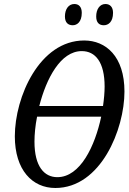

<svg xmlns="http://www.w3.org/2000/svg" viewBox="-20 -927 644 958"><path d="M498 -801C520 -801 544 -817 544 -863C544 -893 528 -907 506 -907C478 -907 460 -881 460 -845C460 -815 474 -801 498 -801ZM343 -801C364 -801 388 -817 388 -863C388 -893 373 -907 351 -907C322 -907 304 -881 304 -845C304 -815 319 -801 343 -801ZM256 11C483 11 601 -282 601 -470C601 -646 508 -725 400 -725C177 -725 54 -443 54 -247C54 -79 141 11 256 11ZM388 -672C456 -672 502 -617 502 -495C502 -466 499 -433 494 -398H176C211 -535 282 -672 388 -672ZM266 -43C201 -43 152 -96 152 -220C152 -256 156 -300 165 -345H485C454 -199 381 -43 266 -43Z"/></svg>

Font: Noto Serif ExtraCondensed
Style: Italic
Weight: 400
Width: 2
Italic angle: -12°
Designer: Monotype Design Team
Foundry: Monotype Imaging Inc.
Version: Version 2.014